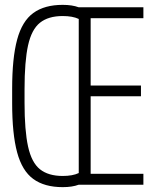

<svg xmlns="http://www.w3.org/2000/svg" viewBox="-20 -760 640 790"><path d="M238 10Q163 10 117 -23.5Q71 -57 50.5 -133Q30 -209 30 -335V-395Q30 -521 50.5 -597Q71 -673 117 -706.5Q163 -740 238 -740Q277 -740 304 -730H570V-685H353V-408H560V-364H353V-45H570V0H304Q277 10 238 10ZM304 -48V-682Q279 -694 238 -694Q179 -694 144.5 -666.5Q110 -639 95.5 -573.5Q81 -508 81 -393V-337Q81 -223 95.5 -157Q110 -91 144.5 -63.5Q179 -36 238 -36Q279 -36 304 -48Z"/></svg>

Font: M PLUS Code Latin 60 Light
Style: Regular
Weight: 300
Width: 7
Monospace: yes
Designer: Coji Morishita
Foundry: UNDERFOREST DESIGN
Version: Version 1.005; ttfautohint (v1.8.3)